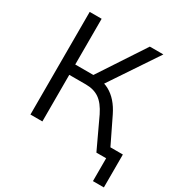

<svg xmlns="http://www.w3.org/2000/svg" viewBox="-197 -845 1076 1142"><g transform="rotate(30 341.0 -274.0)"><path d="M607 157V0H560V-69H682V157ZM87 0V-705H169V-391H307L283 -375L500 -705H593L363 -361L332 -388Q373 -383 405 -365.5Q437 -348 463.5 -318Q490 -288 511 -245L630 0H540L443 -207Q413 -268 375.5 -294Q338 -320 283 -320H169V0Z"/></g></svg>

Font: NunitoSans1
Style: Book
Weight: 400
Designer: Vernon Adams
Foundry: Vernon Adams
Version: Version 3.101;gftools[0.9.27]